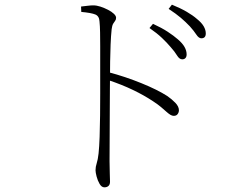

<svg xmlns="http://www.w3.org/2000/svg" viewBox="-20 -763 1040 822"><path d="M711 -561Q695 -580 673.5 -600.5Q652 -621 620 -643L635 -661Q672 -644 698 -627Q724 -610 741 -595Q761 -578 770 -562Q779 -546 779 -530Q779 -520 774 -514.5Q769 -509 760 -509Q748 -509 738 -525.5Q728 -542 711 -561ZM793 -650Q775 -669 754.5 -686.5Q734 -704 702 -725L716 -743Q753 -728 779.5 -712.5Q806 -697 823 -682Q843 -666 852 -650.5Q861 -635 861 -620Q861 -609 856 -604Q851 -599 842 -599Q831 -599 820.5 -615Q810 -631 793 -650ZM327 -735Q345 -737 357 -738.5Q369 -740 379 -740Q394 -740 410.5 -734.5Q427 -729 442.5 -721Q458 -713 467.5 -704Q477 -695 477 -687Q477 -679 473 -674Q469 -669 464.5 -661.5Q460 -654 458 -638Q455 -610 453.5 -572.5Q452 -535 451.5 -499Q451 -463 451 -437Q451 -424 450.5 -383.5Q450 -343 450 -288.5Q450 -234 449.5 -177Q449 -120 449 -73Q449 -42 450 -20.5Q451 1 451 15Q451 27 444.5 33Q438 39 427 39Q415 39 406.5 24.5Q398 10 393.5 -7.5Q389 -25 389 -34Q389 -49 394 -64Q399 -79 402 -106Q405 -134 406.5 -177Q408 -220 408.5 -268.5Q409 -317 409 -362Q409 -407 409 -438Q409 -468 409 -500.5Q409 -533 409 -564.5Q409 -596 408.5 -624Q408 -652 406 -671Q405 -694 388 -701Q371 -708 328 -712ZM444 -454Q516 -435 585 -407Q654 -379 696 -352Q715 -339 730.5 -323Q746 -307 746 -291Q746 -282 740.5 -274.5Q735 -267 724 -267Q717 -267 709.5 -271.5Q702 -276 692.5 -284.5Q683 -293 669.5 -304.5Q656 -316 636 -329Q597 -355 549 -378Q501 -401 444 -420Z"/></svg>

Font: Noto Serif TC
Style: Regular
Weight: 200
Designer: Ryoko NISHIZUKA 西塚涼子 (kana & ideographs); Frank Grießhammer (Latin, Greek & Cyrillic); Wenlong ZHANG 张文龙 (bopomofo); San
Foundry: Adobe
Version: Version 2.001;hotconv 1.1.0;makeotfexe 2.6.0